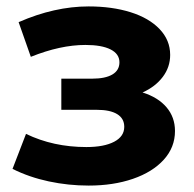

<svg xmlns="http://www.w3.org/2000/svg" viewBox="-20 -568 603 598"><path d="M525 -160Q525 -109 490 -70.5Q455 -32 394 -11Q333 10 256 10Q193 10 132 -3Q71 -16 19 -42L61 -151Q146 -110 249 -110Q304 -110 335.5 -126.5Q367 -143 367 -173Q367 -199 345 -212.5Q323 -226 281 -226H171V-323H267Q308 -323 330 -336Q352 -349 352 -374Q352 -400 324.5 -414Q297 -428 246 -428Q168 -428 76 -391L38 -499Q150 -548 256 -548Q329 -548 386.5 -530Q444 -512 477 -477.5Q510 -443 510 -397Q510 -359 487 -328.5Q464 -298 424 -280Q472 -265 498.5 -234Q525 -203 525 -160Z"/></svg>

Font: APTA Sans Regular
Style: Bold Italic
Weight: 700
Version: Version 7.200